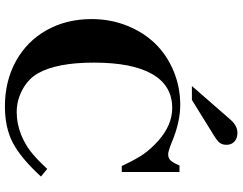

<svg xmlns="http://www.w3.org/2000/svg" viewBox="-120 -824 963 762"><g transform="rotate(90 361.0 -442.5)"><path d="M649.9 -148.9 680.2 -124Q605.5 -43 545.4 -12Q485.4 19 401.9 19Q301.3 19 222.2 -24.7Q143.1 -68.4 99.1 -146.7Q55.2 -225.1 55.2 -325.2Q55.2 -399.9 81.3 -465.3Q107.4 -530.8 152.3 -577.1Q197.3 -623.5 260.7 -650.1Q324.2 -676.8 396 -676.8Q465.3 -676.8 546.9 -642.1Q580.1 -628.9 591.8 -628.9Q606.9 -628.9 616 -638.2Q625 -647.5 636.2 -673.8H662.1V-444.8H638.2Q612.8 -500 591.6 -530.5Q570.3 -561 538.1 -589.8Q475.6 -645 408.2 -645Q319.3 -645 273.7 -565.9Q228 -486.8 228 -334Q228 -188.5 270 -112.8Q291.5 -74.7 334 -51.3Q376.5 -27.8 424.8 -27.8Q469.2 -27.8 513.2 -44.9Q550.3 -60.1 578.9 -81.8Q607.4 -103.5 649.9 -148.9ZM320.8 -723.1 455.1 -877Q479 -903.8 506.8 -903.8Q527.8 -903.8 541 -892.1Q554.2 -880.4 554.2 -860.8Q554.2 -844.2 546.6 -834Q539.1 -823.7 515.1 -809.1L376 -723.1Z"/></g></svg>

Font: Accordance
Style: Bold
Weight: 700
Version: Version 1.2 (build January 31, 2020) Miklal Software Solutio